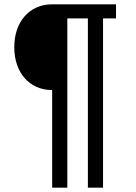

<svg xmlns="http://www.w3.org/2000/svg" viewBox="-20 -718 628 887"><path d="M221 -302Q181 -302 149 -316.5Q117 -331 94 -357Q71 -383 58.5 -419.5Q46 -456 46 -500Q46 -544 58.5 -580.5Q71 -617 94 -643Q117 -669 149 -683.5Q181 -698 221 -698H516V-633H456V149H386V-633H291V149H221Z"/></svg>

Font: IBM Plex Sans Condensed
Style: Regular
Weight: 400
Width: 3
Designer: Mike Abbink, Paul van der Laan, Pieter van Rosmalen
Foundry: Bold Monday
Version: Version 1.1